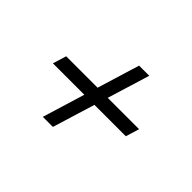

<svg xmlns="http://www.w3.org/2000/svg" viewBox="-88 -616 741 741"><g transform="rotate(45 283.0 -245.0)"><path d="M194 -43 317 -445.5H372.5L249 -43ZM92.5 -272H490.5L473.5 -216.5H75.5Z"/></g></svg>

Font: Newsreader 10pt
Style: Italic
Weight: 400
Italic angle: -17°
Version: Version 1.003